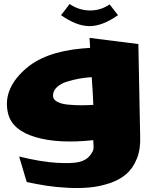

<svg xmlns="http://www.w3.org/2000/svg" viewBox="-20 -743 738 963"><path d="M572 -667Q494 -612 429 -612Q364 -612 286 -667Q292 -674 308 -695Q324 -716 329 -723Q376 -691 430.5 -690.5Q485 -690 530 -721Q536 -713 551.5 -693Q567 -673 572 -667ZM246 -261Q247 -243 268 -232Q289 -221 323.5 -218Q358 -215 387 -215Q416 -215 448 -217Q446 -276 440 -356Q408 -354 379.5 -349Q351 -344 317.5 -334Q284 -324 264.5 -305Q245 -286 246 -261ZM683 -61Q686 4 666.5 52.5Q647 101 613.5 130Q580 159 531 175.5Q482 192 431.5 197Q381 202 321.5 199Q262 196 213.5 188.5Q165 181 114 170L76 42Q186 69 263.5 73.5Q341 78 376.5 69.5Q412 61 430 38.5Q448 16 449 2.5Q450 -11 448 -32Q448 -38 448 -40Q272 -21 157 -55.5Q42 -90 21 -172Q-9 -290 102 -392Q200 -483 393 -500Q414 -502 432 -503Q429 -553 429 -553L674 -522Z"/></svg>

Font: LONDON PRESLEY
Style: Regular
Weight: 400
Version: Version 001.000